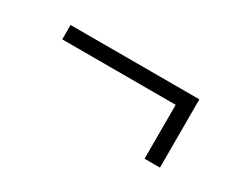

<svg xmlns="http://www.w3.org/2000/svg" viewBox="-40 -464 389 324"><g transform="rotate(30 154.5 -301.5)"><path d="M280 -235H250V-340H29V-368H280Z"/></g></svg>

Font: Moniqa Cond Heading
Style: Regular
Weight: 400
Width: 3
Designer: Rajesh Rajput
Foundry: Rajesh Rajput
Version: Version 1.000